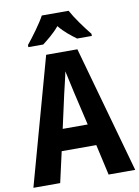

<svg xmlns="http://www.w3.org/2000/svg" viewBox="-100 -1000 774 1066"><g transform="rotate(-10 287.0 -467.0)"><path d="M363 -934H212C191 -894 140 -825 108 -786V-774H192C216 -793 256 -823 287 -861C316 -824 356 -794 383 -774H466V-786C429 -832 387 -890 363 -934ZM424 0H574L374 -715H198L0 0H151L190 -173H385ZM314 -483 358 -294H217L259 -484C265 -512 281 -573 287 -606C295 -568 304 -528 314 -483Z"/></g></svg>

Font: Noto Sans Sinhala Condensed
Style: Bold
Weight: 700
Width: 3
Designer: Jelle Bosma - Monotype Design Team
Foundry: Monotype Imaging Inc.
Version: Version 2.006